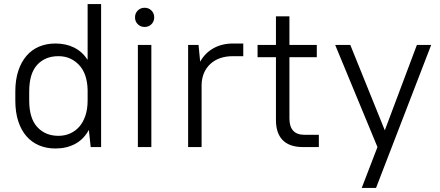

<svg xmlns="http://www.w3.org/2000/svg" viewBox="-20 -720 2156 940"><path d="M251 7Q208 7 172 -8Q136 -23 110 -52.5Q84 -82 69.5 -126Q55 -170 55 -228V-272Q55 -329 69.5 -373Q84 -417 110 -447Q136 -477 172 -492Q208 -507 251 -507Q303 -507 343 -487Q383 -467 409 -427V-700H475V0H424L415 -84Q390 -38 348 -15.5Q306 7 251 7ZM266 -55Q297 -55 323 -66.5Q349 -78 368 -99.5Q387 -121 398 -153.5Q409 -186 409 -228V-280Q407 -360 366.5 -402.5Q326 -445 266 -445Q201 -445 162 -402.5Q123 -360 123 -272V-228Q123 -141 162.5 -98Q202 -55 266 -55Z M655 -500H721V0H655ZM688 -588Q668 -588 654.5 -601.5Q641 -615 641 -635Q641 -655 654.5 -668.5Q668 -682 688 -682Q708 -682 721.5 -668.5Q735 -655 735 -635Q735 -615 721.5 -601.5Q708 -588 688 -588Z M901 -500H952L960 -418Q984 -461 1025.5 -484Q1067 -507 1121 -507H1171V-445H1121Q1051 -445 1010 -407Q969 -369 967 -306V0H901Z M1241 -500H1331V-640H1397V-500H1531V-440H1397V-140Q1397 -60 1471 -60H1541V0H1463Q1398 0 1364.5 -33.5Q1331 -67 1331 -132V-440H1241Z M1828 0 1621 -500H1695L1864 -82L2021 -500H2091L1821 200H1751Z"/></svg>

Font: Retni Sans
Style: Regular
Weight: 400
Designer: Vitaly Kuzmin
Foundry: ParaType Ltd.
Version: Version 1.00;March 2, 2019;FontCreator 11.5.0.2425 64-bit; t